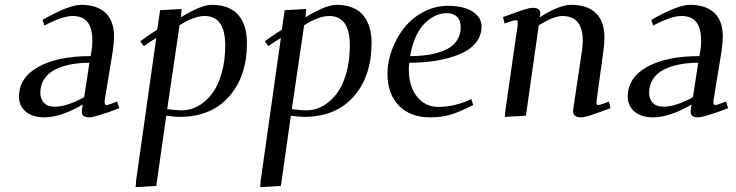

<svg xmlns="http://www.w3.org/2000/svg" viewBox="-20 -476 3029 790"><path d="M58.1 -78.1Q58.1 -156.2 137.5 -200.7Q216.8 -245.1 353 -245.1L356.9 -269Q359.9 -283.7 359.9 -309.1Q359.9 -360.8 339.8 -385.5Q319.8 -410.2 278.8 -410.2Q237.3 -410.2 163.1 -371.1L154.8 -394Q263.7 -456.1 313 -456.1Q379.4 -456.1 414.3 -423.1Q449.2 -390.1 449.2 -325.2Q449.2 -304.7 443.8 -264.2L411.1 -64.9Q408.2 -43.9 418 -43.9Q427.2 -43.9 461.9 -58.1L471.2 -30.8Q371.6 6.8 347.2 6.8Q316.9 6.8 316.9 -15.1Q316.9 -25.4 318.8 -35.2L320.8 -45.9Q230.5 6.8 162.1 6.8Q113.8 6.8 85.9 -16.8Q58.1 -40.5 58.1 -78.1ZM146 -94.2Q146 -70.3 160.2 -53.7Q174.3 -37.1 207 -37.1Q234.9 -37.1 268.6 -49.6Q302.2 -62 326.2 -76.2L348.1 -217.8Q306.6 -217.8 271.2 -210.9Q235.8 -204.1 207.3 -189.9Q178.7 -175.8 162.4 -151.4Q146 -127 146 -94.2Z M538.1 293.9 540 267.1 623 -319.8Q589.8 -299.8 571.8 -286.1L557.1 -306.2Q588.4 -329.6 627 -354L638.7 -434.1L727.1 -439L725.1 -411.1L724.1 -404.8Q808.1 -456.1 851.1 -456.1Q891.1 -456.1 919.9 -443.6Q948.7 -431.2 965.1 -408.9Q981.4 -386.7 988.8 -359.6Q996.1 -332.5 996.1 -298.8Q996.1 -162.1 922.4 -78.6Q848.6 4.9 718.8 4.9Q697.3 4.9 664.1 0L623 289.1ZM668 -26.9Q704.6 -22 729 -22Q763.2 -22 794.7 -39.3Q826.2 -56.6 851.3 -88.9Q876.5 -121.1 891.6 -173.1Q906.7 -225.1 906.7 -289.1Q906.7 -410.2 821.8 -410.2Q778.8 -410.2 718.8 -372.1Z M1050.8 293.9 1052.7 267.1 1135.7 -319.8Q1102.5 -299.8 1084.5 -286.1L1069.8 -306.2Q1101.1 -329.6 1139.6 -354L1151.4 -434.1L1239.7 -439L1237.8 -411.1L1236.8 -404.8Q1320.8 -456.1 1363.8 -456.1Q1403.8 -456.1 1432.6 -443.6Q1461.4 -431.2 1477.8 -408.9Q1494.1 -386.7 1501.5 -359.6Q1508.8 -332.5 1508.8 -298.8Q1508.8 -162.1 1435.1 -78.6Q1361.3 4.9 1231.4 4.9Q1210 4.9 1176.8 0L1135.7 289.1ZM1180.7 -26.9Q1217.3 -22 1241.7 -22Q1275.9 -22 1307.4 -39.3Q1338.9 -56.6 1364 -88.9Q1389.2 -121.1 1404.3 -173.1Q1419.4 -225.1 1419.4 -289.1Q1419.4 -410.2 1334.5 -410.2Q1291.5 -410.2 1231.4 -372.1Z M1574.2 -172.9Q1574.2 -222.2 1592.8 -271.7Q1611.3 -321.3 1643.1 -361.6Q1674.8 -401.9 1722.4 -427Q1770 -452.1 1823.2 -452.1Q1887.2 -452.1 1924.3 -428.5Q1961.4 -404.8 1961.4 -367.2Q1961.4 -328.1 1936.3 -298.3Q1911.1 -268.6 1867.9 -251.5Q1824.7 -234.4 1773.4 -226.1Q1722.2 -217.8 1664.1 -217.8Q1662.1 -205.6 1662.1 -191.9Q1662.1 -120.1 1696 -78.1Q1730 -36.1 1784.2 -36.1Q1849.6 -36.1 1919.4 -67.9L1927.2 -43.9Q1871.1 -15.6 1834.7 -4.4Q1798.3 6.8 1750.5 6.8Q1667.5 6.8 1620.8 -41.7Q1574.2 -90.3 1574.2 -172.9ZM1667.5 -245.1Q1712.9 -245.1 1749.5 -251.7Q1786.1 -258.3 1814.9 -271.7Q1843.8 -285.2 1859.6 -308.6Q1875.5 -332 1875.5 -363.8Q1875.5 -393.1 1859.9 -407.5Q1844.2 -421.9 1818.4 -421.9Q1795.9 -421.9 1773.9 -412.4Q1752 -402.8 1730.5 -383.1Q1709 -363.3 1692.1 -327.6Q1675.3 -292 1667.5 -245.1Z M2049.8 -405.8Q2113.8 -429.2 2136.5 -436.5Q2159.2 -443.8 2172.9 -443.8Q2203.1 -443.8 2203.1 -420.9Q2203.1 -416 2202.1 -411.1L2200.7 -404.8Q2281.7 -456.1 2329.1 -456.1Q2396.5 -456.1 2431.6 -422.1Q2466.8 -388.2 2466.8 -323.2Q2466.8 -298.8 2463.9 -274.9L2435.1 -64.9Q2432.1 -43.9 2440.9 -43.9Q2450.2 -43.9 2485.8 -58.1L2491.7 -30.8Q2428.2 -7.3 2406 -0.2Q2383.8 6.8 2370.1 6.8Q2337.9 6.8 2337.9 -19Q2337.9 -23.4 2339.8 -35.2L2375 -270Q2377.9 -291.5 2377.9 -308.1Q2377.9 -410.2 2293.9 -410.2Q2258.8 -410.2 2196.8 -372.1L2144 0L2057.1 4.9L2059.1 -19L2109.9 -372.1Q2112.8 -393.1 2103 -393.1Q2091.8 -393.1 2056.2 -378.9Z M2563 -78.1Q2563 -156.2 2642.3 -200.7Q2721.7 -245.1 2857.9 -245.1L2861.8 -269Q2864.7 -283.7 2864.7 -309.1Q2864.7 -360.8 2844.7 -385.5Q2824.7 -410.2 2783.7 -410.2Q2742.2 -410.2 2668 -371.1L2659.7 -394Q2768.6 -456.1 2817.9 -456.1Q2884.3 -456.1 2919.2 -423.1Q2954.1 -390.1 2954.1 -325.2Q2954.1 -304.7 2948.7 -264.2L2916 -64.9Q2913.1 -43.9 2922.9 -43.9Q2932.1 -43.9 2966.8 -58.1L2976.1 -30.8Q2876.5 6.8 2852.1 6.8Q2821.8 6.8 2821.8 -15.1Q2821.8 -25.4 2823.7 -35.2L2825.7 -45.9Q2735.4 6.8 2667 6.8Q2618.7 6.8 2590.8 -16.8Q2563 -40.5 2563 -78.1ZM2650.9 -94.2Q2650.9 -70.3 2665 -53.7Q2679.2 -37.1 2711.9 -37.1Q2739.7 -37.1 2773.4 -49.6Q2807.1 -62 2831.1 -76.2L2853 -217.8Q2811.5 -217.8 2776.1 -210.9Q2740.7 -204.1 2712.2 -189.9Q2683.6 -175.8 2667.2 -151.4Q2650.9 -127 2650.9 -94.2Z"/></svg>

Font: Dehuti Alt
Style: Bold-Italic
Weight: 700
Version: Version 1.2